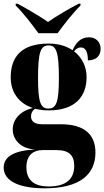

<svg xmlns="http://www.w3.org/2000/svg" viewBox="-33 -786 565 1040"><path d="M175 -606H279C311 -651 364 -718 403 -756V-766H393C347 -742 272 -699 227 -667C181 -699 107 -742 62 -766H52V-756C91 -718 143 -651 175 -606ZM209 234C398 234 484 160 484 40C484 -58 423 -113 297 -113H196C152 -113 135 -130 135 -156C135 -172 142 -187 157 -197C180 -191 205 -188 231 -188C373 -188 436 -262 436 -368C436 -426 411 -475 368 -508C381 -523 391 -529 404 -529C430 -529 443 -506 443 -459C492 -459 512 -487 512 -522C512 -556 489 -584 449 -584C401 -584 377 -551 360 -514C326 -537 282 -550 231 -550C88 -550 25 -483 25 -367C25 -281 74 -224 145 -201C72 -184 36 -135 36 -85C36 -32 76 19 157 24C44 29 -13 62 -13 122C-13 194 69 234 209 234ZM229 -198C187 -198 173 -232 173 -363C173 -504 187 -540 230 -540C272 -540 286 -504 286 -364C286 -232 272 -198 229 -198ZM230 224C161 224 110 197 110 120C110 50 152 27 198 27H274C341 27 369 56 369 112C369 186 323 224 230 224Z"/></svg>

Font: Noto Serif Display Condensed Black
Style: Regular
Weight: 900
Width: 3
Designer: Monotype Design Team
Foundry: Monotype Imaging Inc.
Version: Version 2.009